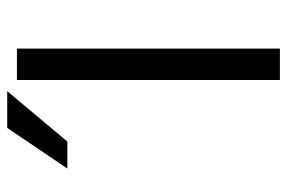

<svg xmlns="http://www.w3.org/2000/svg" viewBox="-152 -645 797 533"><g transform="rotate(-90 246.5 -378.5)"><path d="M291 0V-730H378V0ZM120 -590H45L158 -757H260Z"/></g></svg>

Font: M PLUS 1p
Style: Regular
Weight: 400
Version: Version 1.062